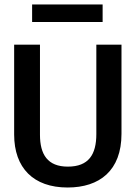

<svg xmlns="http://www.w3.org/2000/svg" viewBox="-20 -822 603 855"><path d="M123 -724H437V-802H123ZM281 13C423 13 521 -62 521 -226V-623H409V-225C409 -134 375 -80 282 -80C192 -80 158 -134 158 -222V-623H43V-223C43 -74 129 13 281 13Z"/></svg>

Font: Inconsolata SemiExpanded
Style: Bold
Weight: 700
Width: 6
Monospace: yes
Designer: Raph Levien, Cyreal, Brenton Simpson
Foundry: Raph Levien, Cyreal, Google
Version: Version 3.100